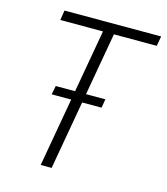

<svg xmlns="http://www.w3.org/2000/svg" viewBox="-104 -767 737 848"><g transform="rotate(15 264.0 -343.0)"><path d="M161 0 274 -641H79L86 -686H528L520 -641H324L211 0ZM127 -314 135 -354H362L355 -314Z"/></g></svg>

Font: Archivo Condensed Thin
Style: Italic
Weight: 250
Width: 3
Italic angle: -10°
Designer: Hector Gatti
Foundry: Omnibus-Type
Version: Version 2.001